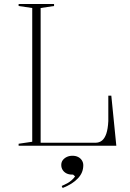

<svg xmlns="http://www.w3.org/2000/svg" viewBox="-20 -728 647 959"><path d="M73 0V-10L141 -20V-688L73 -698V-708H250V-698L183 -688V-15H456Q476 -15 489.5 -26Q503 -37 511 -60.5Q519 -84 521 -123V-250H536L561 0ZM293 211 288 201Q302 195 315 188Q328 181 338.5 171.5Q349 162 355 153L345 144H339Q324 144 312 138Q300 132 293 121Q286 110 286 96Q286 82 293.5 72Q301 62 313.5 56Q326 50 342 50Q358 50 370 56Q382 62 389 73Q396 84 396 97Q396 116 389.5 132Q383 148 369.5 162.5Q356 177 337 189Q318 201 293 211Z"/></svg>

Font: Kalnia ExtraLight
Style: Regular
Weight: 250
Designer: Frida Medrano
Foundry: Frida Medrano
Version: Version 1.105